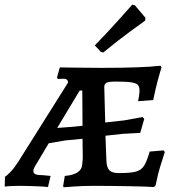

<svg xmlns="http://www.w3.org/2000/svg" viewBox="-31 -786 749 812"><path d="M317 -95Q319 -111 319 -121L318 -199L244 -192L175 -180L125 -96Q110 -73 110 -63Q110 -53 119.5 -49Q129 -45 152 -45L183 -42L172 5Q159 3 118.5 1.5Q78 0 46 0Q27 0 11 1Q-5 2 -11 3L-10 -39Q-4 -41 12.5 -58Q29 -75 45 -100L257 -437Q256 -446 251.5 -449.5Q247 -453 239 -453L214 -452L210 -458L222 -501Q237 -501 285.5 -500Q334 -499 397 -499Q572 -499 648 -508L652 -502Q648 -490 637 -449Q626 -408 617 -363L553 -358Q554 -363 556.5 -377.5Q559 -392 559 -403Q559 -420 551.5 -427.5Q544 -435 523 -438Q502 -441 457 -441Q429 -441 419.5 -436Q410 -431 410 -418L414 -268L495 -277L572 -291L579 -283L562 -224L489 -220L415 -212L419 -107Q420 -78 431.5 -66Q443 -54 471 -54Q520 -54 543 -60Q566 -66 578 -84.5Q590 -103 602 -145L661 -150L666 -143Q662 -131 649 -89.5Q636 -48 627 -2L620 5Q595 3 515.5 1.5Q436 0 363 0Q323 0 286 2.5Q249 5 238 6L236 1L243 -42Q317 -48 317 -95ZM318 -254 317 -403H306L211 -245L266 -249ZM406 -564 395 -567 370 -594Q418 -643 466 -696.5Q514 -750 528 -766L539 -764L584 -711L583 -699Q568 -688 514.5 -649Q461 -610 406 -564Z"/></svg>

Font: Alegreya SC Medium
Style: Italic
Weight: 500
Italic angle: -7°
Designer: Juan Pablo del Peral
Foundry: Huerta Tipografica
Version: Version 2.007; ttfautohint (v1.6)